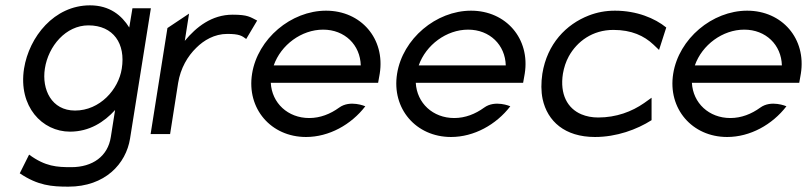

<svg xmlns="http://www.w3.org/2000/svg" viewBox="-20 -502 3022 719"><path d="M70 -245C48 -103 138 -9 242 -9C315 -9 370 -45 411 -90L395 11C384 83 327 124 247 124C194 124 150 122 89 77L54 147C122 193 174 197 236 197C374 197 452 111 467 17L545 -471H476L464 -399C436 -444 391 -482 317 -482C183 -482 89 -364 70 -245ZM148 -245C161 -330 227 -407 311 -407C405 -407 451 -338 436 -245C424 -167 354 -88 261 -88C173 -88 136 -167 148 -245Z M544 0H617L647 -191C656 -247 683 -292 715 -323C743 -351 783 -375 831 -375C876 -375 886 -368 902 -356L943 -425C917 -438 909 -447 851 -447C773 -447 715 -401 672 -349L688 -451L607 -397Z M924 -226C903 -95 995 11 1126 11C1212 11 1295 -35 1348 -104C1348 -104 1291 -129 1250 -99C1217 -75 1179 -60 1138 -60C1058 -60 998 -116 994 -192H1396L1402 -226C1423 -357 1332 -462 1201 -462C1070 -462 945 -357 924 -226ZM1005 -257C1032 -334 1109 -391 1190 -391C1271 -391 1329 -334 1331 -257Z M1467 -226C1446 -95 1538 11 1669 11C1755 11 1838 -35 1891 -104C1891 -104 1834 -129 1793 -99C1760 -75 1722 -60 1681 -60C1601 -60 1541 -116 1537 -192H1939L1945 -226C1966 -357 1875 -462 1744 -462C1613 -462 1488 -357 1467 -226ZM1548 -257C1575 -334 1652 -391 1733 -391C1814 -391 1872 -334 1874 -257Z M2277 -390C2345 -390 2392 -368 2427 -335L2448 -315L2475 -399C2432 -434 2364 -462 2283 -462C2248 -462 2216 -456 2185 -444C2100 -411 2029 -338 2011 -226C2006 -192 2006 -160 2012 -131C2030 -48 2095 11 2208 11C2289 11 2365 -17 2420 -52V-136L2392 -116C2346 -84 2288 -62 2220 -62C2197 -62 2176 -66 2157 -74C2105 -96 2076 -149 2088 -226C2092 -249 2099 -271 2110 -291C2141 -347 2199 -390 2277 -390Z M2501 -226C2480 -95 2572 11 2703 11C2789 11 2872 -35 2925 -104C2925 -104 2868 -129 2827 -99C2794 -75 2756 -60 2715 -60C2635 -60 2575 -116 2571 -192H2973L2979 -226C3000 -357 2909 -462 2778 -462C2647 -462 2522 -357 2501 -226ZM2582 -257C2609 -334 2686 -391 2767 -391C2848 -391 2906 -334 2908 -257Z"/></svg>

Font: Charger Sport
Style: Obl
Weight: 400
Designer: Jasper
Foundry: Cannot Into Space Fonts
Version: Version 1.1